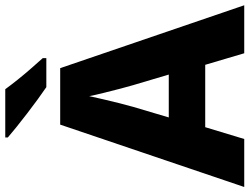

<svg xmlns="http://www.w3.org/2000/svg" viewBox="-132 -840 971 748"><g transform="rotate(-90 354.0 -465.5)"><path d="M521 0 476 -152H233L187 0H0L243 -717H463L708 0ZM397 -432Q392 -448 383.5 -481Q375 -514 366.5 -548Q358 -582 354 -604Q349 -581 341.5 -548.5Q334 -516 326 -484.5Q318 -453 312 -432L271 -294H438ZM381 -931Q397 -909 419 -881.5Q441 -854 463.5 -828.5Q486 -803 502 -785V-771H389Q370 -784 343 -803.5Q316 -823 287.5 -845Q259 -867 234 -887Q209 -907 193 -921V-931Z"/></g></svg>

Font: Noto Sans Cherokee ExtraBold
Style: Regular
Weight: 800
Designer: Monotype Design Team
Foundry: Monotype Imaging Inc.
Version: Version 2.001; ttfautohint (v1.8.4.7-5d5b)